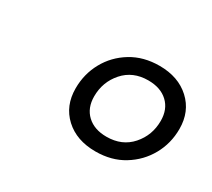

<svg xmlns="http://www.w3.org/2000/svg" viewBox="-71 -836 586 531"><g transform="rotate(30 222.0 -570.0)"><path d="M309 -717Q369 -717 406.2 -682.8Q443.5 -648.5 443.5 -593Q443.5 -547 422 -508.5Q400.5 -470 362.2 -446.5Q324 -423 273 -423Q212.5 -423 175.5 -457.2Q138.5 -491.5 138.5 -547Q138.5 -593 159.8 -631.5Q181 -670 219.5 -693.5Q258 -717 309 -717ZM279 -473.5Q328.5 -473.5 358 -507Q387.5 -540.5 387.5 -586.5Q387.5 -623.5 364.5 -645Q341.5 -666.5 302 -666.5Q253 -666.5 223.5 -633Q194 -599.5 194 -553.5Q194 -516.5 217 -495Q240 -473.5 279 -473.5Z"/></g></svg>

Font: Newsreader 6pt Medium
Style: Italic
Weight: 500
Italic angle: -17°
Designer: Hugues Gentile
Foundry: Production Type
Version: Version 1.003; ttfautohint (v1.8.3)